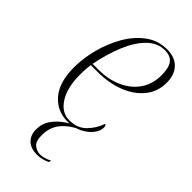

<svg xmlns="http://www.w3.org/2000/svg" viewBox="-239 -604 878 878"><g transform="rotate(45 200.0 -165.0)"><path d="M190 10Q123 10 79.5 -40Q36 -90 36 -187Q36 -244 52 -306.5Q68 -369 99 -423.5Q130 -478 175.5 -512Q221 -546 280 -546Q330 -546 358 -517Q386 -488 386 -436Q386 -378 351 -335.5Q316 -293 257.5 -270.5Q199 -248 126 -248H83Q82 -241 80.5 -220.5Q79 -200 79 -183Q79 -99 110.5 -49.5Q142 0 192 0Q243 0 274 -31Q305 -62 320 -105Q328 -101 328 -88Q328 -67 311 -44.5Q294 -22 263 -6Q232 10 190 10ZM122 -258Q187 -258 237.5 -281Q288 -304 316.5 -345.5Q345 -387 345 -444Q345 -493 328 -514.5Q311 -536 275 -536Q227 -536 189.5 -498.5Q152 -461 126 -398Q100 -335 85 -258ZM200 216Q157 216 135.5 194Q114 172 114 137Q114 99 134.5 70Q155 41 184.5 21Q214 1 243 -9H268Q218 9 184.5 45.5Q151 82 151 138Q151 177 169 191Q187 205 208 205Q222 205 236.5 200.5Q251 196 264 189L261 201Q229 216 200 216Z"/></g></svg>

Font: Noto Serif Display SemiCondensed ExtraLight
Style: Italic
Weight: 200
Width: 4
Italic angle: -12°
Designer: Monotype Design Team
Foundry: Monotype Imaging Inc.
Version: Version 2.009